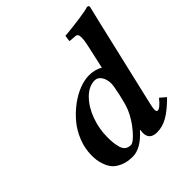

<svg xmlns="http://www.w3.org/2000/svg" viewBox="-190 -835 983 983"><g transform="rotate(-45 301.0 -344.0)"><path d="M401.9 -332Q401.9 -362.8 388.2 -383.8Q374.5 -404.8 353 -404.8Q309.6 -404.8 272 -366.5Q234.4 -328.1 213.6 -270.5Q192.9 -212.9 192.9 -153.8Q192.9 -129.4 194.6 -112.8Q196.3 -96.2 201.4 -77.4Q206.5 -58.6 218.8 -48.8Q231 -39.1 250 -39.1Q268.6 -39.1 306.9 -83.5Q345.2 -127.9 367.2 -180.2Q380.4 -215.8 391.1 -266.6Q401.9 -317.4 401.9 -332ZM577.1 -583 470.2 -125Q462.9 -93.3 462.9 -83Q462.9 -66.9 472.2 -66.9Q488.8 -66.9 522.9 -108.9L554.2 -82Q506.8 -34.2 468.8 -12.2Q430.7 9.8 392.1 9.8Q336.9 9.8 336.9 -39.1Q336.9 -50.3 338.9 -60.1L336.9 -61Q273.9 9.8 214.8 9.8Q176.8 9.8 148.4 -2.2Q120.1 -14.2 105.5 -30.5Q90.8 -46.9 82.3 -70.1Q73.7 -93.3 71.8 -109.6Q69.8 -126 69.8 -144Q69.8 -193.4 88.6 -240.7Q107.4 -288.1 137.7 -324Q168 -359.9 205.1 -387.5Q242.2 -415 280 -429.4Q317.9 -443.8 350.1 -443.8Q392.1 -443.8 424.8 -424.8L454.1 -557.1Q460.9 -587.9 460.9 -606.9Q460.9 -622.6 455.8 -628.7Q450.7 -634.8 439.9 -634.8L409.2 -637.2Q403.8 -637.2 403.8 -642.1L408.2 -671.9Q445.8 -674.3 508.8 -682.9Q571.8 -691.4 589.8 -698.2Q602.1 -698.2 602.1 -688Z"/></g></svg>

Font: Linux Libertine G
Style: Bold Italic
Weight: 700
Italic angle: -11.5°
Designer: Philipp H. Poll
Foundry: Philipp H. Poll
Version: Version 4.1.0